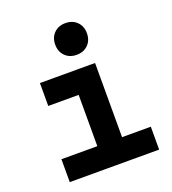

<svg xmlns="http://www.w3.org/2000/svg" viewBox="-137 -859 860 962"><g transform="rotate(-20 293.0 -378.0)"><path d="M261.2 0V-488.3H393.1V0ZM69.8 0V-122.1H271V0ZM383.3 0V-122.1H546.4V0ZM99.1 -395.5V-517.6H393.1V-395.5ZM321.3 -587.4Q283.7 -587.4 260.3 -610.8Q236.8 -634.3 236.8 -671.9Q236.8 -709.5 260.3 -732.9Q283.7 -756.3 321.3 -756.3Q358.9 -756.3 382.3 -732.9Q405.8 -709.5 405.8 -671.9Q405.8 -634.3 382.3 -610.8Q358.9 -587.4 321.3 -587.4Z"/></g></svg>

Font: Cascadia Mono PL
Style: Regular
Weight: 400
Monospace: yes
Designer: Aaron Bell
Foundry: Saja Typeworks
Version: Version 2102.003